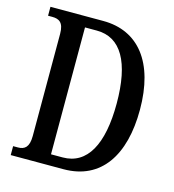

<svg xmlns="http://www.w3.org/2000/svg" viewBox="-107 -804 810 893"><g transform="rotate(15 298.5 -357.0)"><path d="M26 0H280C461 0 552 -140 552 -359C552 -586 451 -714 280 -714H26V-671H46C79 -671 102 -659 102 -604V-112C102 -58 81 -43 49 -43H26ZM262 -52H206V-663H263C380 -663 440 -557 440 -359C440 -162 380 -52 262 -52Z"/></g></svg>

Font: Noto Serif Georgian ExtraCondensed Medium
Style: Regular
Weight: 500
Width: 2
Designer: Monotype Design Team, Akaki Razmadze
Foundry: Google LLC
Version: Version 2.003